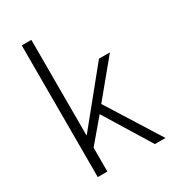

<svg xmlns="http://www.w3.org/2000/svg" viewBox="-191 -899 903 1004"><g transform="rotate(-30 260.5 -397.5)"><path d="M100 0H158V-144L273 -280L445 0H509L307 -322L481 -533H415L160 -219H158V-795H100Z"/></g></svg>

Font: Noto Sans T Chinese Light
Style: Regular
Weight: 300
Designer: Ryoko NISHIZUKA (kana & ideographs); Paul D. Hunt (Latin, Greek & Cyrillic); Wenlong ZHANG (bopomofo); Sandoll Communica
Foundry: Adobe Systems Incorporated
Version: Version 1.000;PS 1;hotconv 1.0.78;makeotf.lib2.5.61930